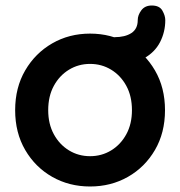

<svg xmlns="http://www.w3.org/2000/svg" viewBox="-20 -667 654 697"><path d="M579 -267Q579 -185 542.5 -122.5Q506 -60 444.5 -25Q383 10 307 10Q231 10 169.5 -25Q108 -60 71.5 -122.5Q35 -185 35 -267Q35 -349 71.5 -411.5Q108 -474 169.5 -509.5Q231 -545 307 -545Q383 -545 444.5 -509.5Q506 -474 542.5 -411.5Q579 -349 579 -267ZM459 -267Q459 -318 438.5 -355.5Q418 -393 383.5 -414Q349 -435 307 -435Q265 -435 230.5 -414Q196 -393 175.5 -355.5Q155 -318 155 -267Q155 -217 175.5 -179.5Q196 -142 230.5 -121Q265 -100 307 -100Q349 -100 383.5 -121Q418 -142 438.5 -179.5Q459 -217 459 -267ZM395 -432V-532Q434 -532 457 -547Q480 -562 480 -594Q480 -612 493 -629.5Q506 -647 531 -647Q559 -647 569.5 -628.5Q580 -610 580 -594Q580 -551 561 -514Q542 -477 501.5 -454.5Q461 -432 395 -432Z"/></svg>

Font: Quicksand Variable Light
Style: Regular
Weight: 300
Designer: Andrew Paglinawan
Foundry: Andrew Paglinawan
Version: Version 3.004